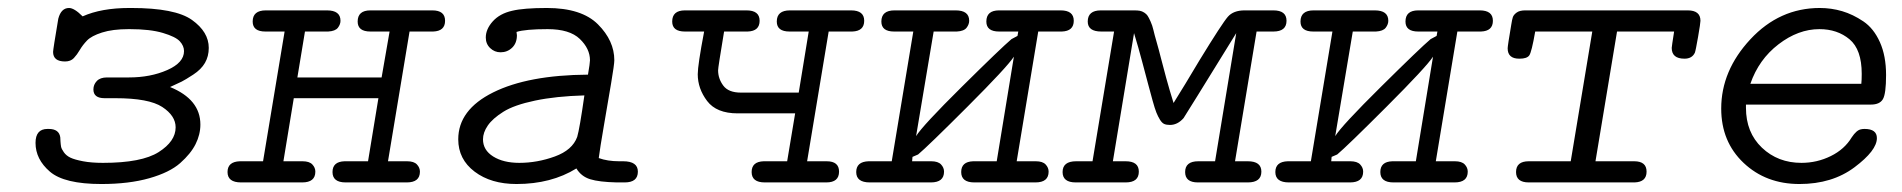

<svg xmlns="http://www.w3.org/2000/svg" viewBox="-20 -457 4765 481"><path d="M69 -99Q69 -134 99 -134H102Q128 -134 131 -113Q131 -111 131.5 -103Q132 -95 133 -89.5Q134 -84 140 -75.5Q146 -67 156.5 -62Q167 -57 188 -53Q209 -49 238 -49Q335 -49 377.5 -76Q420 -103 420 -138Q420 -167 386.5 -189Q353 -211 269 -211H242Q214 -211 214 -233Q214 -245 222.5 -254Q231 -263 248 -263H303Q357 -263 399 -281.5Q441 -300 441 -329Q441 -342 430.5 -353.5Q420 -365 388 -374.5Q356 -384 305 -384H302Q262 -384 235.5 -375.5Q209 -367 198 -355.5Q187 -344 180 -332Q173 -320 165 -311.5Q157 -303 143 -303Q113 -303 113 -327Q113 -333 126 -410Q133 -437 153 -437Q166 -437 187 -416Q234 -437 304 -437H309Q419 -437 461 -407Q503 -377 503 -337Q503 -316 493.5 -299.5Q484 -283 464 -270Q444 -257 435 -252.5Q426 -248 406 -239Q482 -208 482 -145Q482 -120 470 -96Q458 -72 431.5 -48.5Q405 -25 354 -10.5Q303 4 234 4Q141 4 105 -27Q69 -58 69 -99Z M581 -53H639L693 -378Q693 -378 645 -378Q613 -378 613 -403Q613 -431 646 -431H799Q833 -431 833 -405Q833 -396 826.5 -387.5Q820 -379 802 -378H744L725 -263H936L956 -378H908Q876 -378 876 -403Q876 -431 908 -431H1063Q1095 -431 1095 -405Q1095 -379 1065 -378H1006L952 -53Q952 -53 1000 -53Q1017 -53 1024.5 -45Q1032 -37 1032 -27Q1032 0 999 0H846Q813 0 813 -26Q813 -52 843 -53H902L928 -211H716L690 -53Q690 -53 738 -53Q755 -53 762.5 -45Q770 -37 770 -27Q770 0 737 0H584Q550 0 550 -26Q550 -52 581 -53Z M1128 -108Q1128 -182 1215.5 -225.5Q1303 -269 1453 -270Q1458 -299 1458 -306Q1458 -335 1432.5 -359.5Q1407 -384 1352 -384Q1296 -384 1274 -377Q1274 -375 1274.5 -372.5Q1275 -370 1275 -369Q1275 -349 1263 -337.5Q1251 -326 1234 -326Q1219 -326 1208 -336.5Q1197 -347 1197 -363Q1197 -384 1214.5 -403.5Q1232 -423 1263 -430Q1292 -437 1350 -437Q1437 -437 1478 -396Q1519 -355 1519 -306Q1519 -296 1511 -248.5Q1503 -201 1493 -143Q1483 -85 1480 -61Q1502 -53 1531 -53H1541Q1578 -53 1578 -27Q1578 0 1545 0H1525Q1481 -1 1458.5 -8Q1436 -15 1424 -35Q1361 4 1274 4Q1210 4 1169 -27Q1128 -58 1128 -108ZM1190 -108Q1190 -81 1215.5 -65Q1241 -49 1281 -49Q1326 -49 1370 -65Q1414 -81 1426 -114Q1432 -134 1444 -218Q1373 -216 1320.5 -205Q1268 -194 1241 -177Q1214 -160 1202 -142.5Q1190 -125 1190 -108Z M1664 -403Q1664 -431 1696 -431H1850Q1883 -431 1883 -405Q1883 -379 1853 -378H1794Q1779 -288 1779 -281Q1779 -260 1792 -242.5Q1805 -225 1836 -225H1981L2006 -378Q2006 -378 1958 -378Q1926 -378 1926 -403Q1926 -431 1959 -431H2112Q2145 -431 2145 -405Q2145 -379 2115 -378H2056L2002 -53H2051Q2082 -53 2082 -27Q2082 0 2050 0H1896Q1863 0 1863 -26Q1863 -52 1893 -53H1952L1972 -173H1828Q1775 -173 1751.5 -204Q1728 -235 1728 -271Q1728 -294 1744 -378H1696Q1664 -378 1664 -403Z M2156 -53H2214L2268 -378Q2268 -378 2220 -378Q2188 -378 2188 -403Q2188 -431 2221 -431H2374Q2408 -431 2408 -405Q2408 -396 2401.5 -387.5Q2395 -379 2377 -378H2319L2275 -116Q2291 -142 2389.5 -239.5Q2488 -337 2514 -359L2529 -367L2531 -378H2483Q2451 -378 2451 -403Q2451 -431 2483 -431H2637Q2670 -431 2670 -405Q2670 -379 2640 -378H2581L2527 -53H2575Q2592 -53 2599.5 -45Q2607 -37 2607 -27Q2607 0 2574 0H2421Q2388 0 2388 -26Q2388 -52 2418 -53H2477L2520 -315Q2503 -289 2403.5 -189.5Q2304 -90 2280 -70L2266 -64L2265 -53H2313Q2330 -53 2337.5 -45Q2345 -37 2345 -27Q2345 0 2312 0H2159Q2125 0 2125 -26Q2125 -52 2156 -53Z M2642 -26Q2642 -53 2676 -53H2717L2771 -378H2739Q2705 -378 2705 -403Q2705 -431 2738 -431H2821Q2830 -431 2835.5 -430Q2841 -429 2846.5 -425.5Q2852 -422 2855 -417.5Q2858 -413 2862.5 -403Q2867 -393 2869.5 -382Q2872 -371 2877.5 -352Q2883 -333 2888 -313Q2893 -293 2901.5 -262Q2910 -231 2920 -199Q2947 -242 2985 -306Q3042 -399 3056 -415Q3070 -431 3098 -431H3170Q3203 -431 3203 -405Q3203 -378 3170 -378H3128L3074 -53H3106Q3140 -53 3140 -27Q3140 0 3106 0H2981Q2949 0 2949 -26Q2949 -53 2982 -53H3024L3077 -374Q2948 -165 2945 -161Q2930 -144 2911 -144Q2902 -144 2896.5 -146.5Q2891 -149 2886 -157Q2881 -165 2877 -175Q2873 -185 2867.5 -205Q2862 -225 2856.5 -245.5Q2851 -266 2841.5 -302Q2832 -338 2821 -374L2768 -53H2800Q2833 -53 2833 -27Q2833 0 2800 0H2675Q2642 0 2642 -26Z M3206 -53H3264L3318 -378Q3318 -378 3270 -378Q3238 -378 3238 -403Q3238 -431 3271 -431H3424Q3458 -431 3458 -405Q3458 -396 3451.5 -387.5Q3445 -379 3427 -378H3369L3325 -116Q3341 -142 3439.5 -239.5Q3538 -337 3564 -359L3579 -367L3581 -378H3533Q3501 -378 3501 -403Q3501 -431 3533 -431H3687Q3720 -431 3720 -405Q3720 -379 3690 -378H3631L3577 -53H3625Q3642 -53 3649.5 -45Q3657 -37 3657 -27Q3657 0 3624 0H3471Q3438 0 3438 -26Q3438 -52 3468 -53H3527L3570 -315Q3553 -289 3453.5 -189.5Q3354 -90 3330 -70L3316 -64L3315 -53H3363Q3380 -53 3387.5 -45Q3395 -37 3395 -27Q3395 0 3362 0H3209Q3175 0 3175 -26Q3175 -52 3206 -53Z M3757 -336Q3757 -342 3766 -395Q3768 -408 3770 -414Q3772 -420 3779.5 -425.5Q3787 -431 3801 -431H4208Q4240 -431 4240 -405Q4240 -399 4234 -364.5Q4228 -330 4226 -325Q4219 -310 4200 -310Q4168 -310 4168 -337Q4168 -340 4174 -378H4031L3977 -53H4074Q4105 -53 4105 -27Q4105 -1 4075 0H3810Q3778 0 3778 -26Q3778 -53 3810 -53H3915L3969 -378H3826Q3817 -326 3811 -318Q3805 -310 3787 -310H3786Q3757 -310 3757 -336Z M4292 -185Q4292 -280 4365 -358.5Q4438 -437 4539 -437Q4568 -437 4595 -429Q4622 -421 4648 -403.5Q4674 -386 4689.5 -351.5Q4705 -317 4705 -269Q4705 -222 4697 -208.5Q4689 -195 4667 -195H4354V-187Q4354 -125 4394 -87Q4434 -49 4493 -49Q4532 -49 4566.5 -66Q4601 -83 4619 -113Q4631 -131 4642 -133Q4646 -134 4651 -134Q4682 -134 4682 -111Q4682 -80 4626 -38Q4570 4 4488 4Q4404 4 4348 -49Q4292 -102 4292 -185ZM4365 -247H4643Q4644 -256 4644 -272Q4644 -333 4613.5 -358.5Q4583 -384 4538 -384Q4485 -384 4435.5 -346Q4386 -308 4365 -247Z"/></svg>

Font: CMU Typewriter Text
Style: LightOblique
Weight: 200
Italic angle: -9.46001°
Version: Version 0.7.0